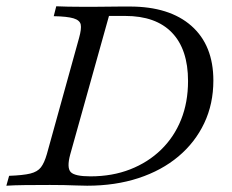

<svg xmlns="http://www.w3.org/2000/svg" viewBox="-25 -591 738 611"><path d="M-4.8 0 4 -31.5Q48.4 -33.1 71.4 -38.7Q94.4 -44.4 105.2 -58.5Q116.1 -72.6 124.2 -100.8L226.6 -470.2Q234.7 -499.2 231.9 -512.9Q229 -526.6 208.9 -532.7Q188.7 -538.7 146 -539.5L154 -571Q171.8 -570.2 191.9 -569.8Q212.1 -569.4 233.9 -569.4Q255.6 -569.4 278.2 -569.4Q300 -569.4 321 -569.8Q341.9 -570.2 359.3 -570.2Q376.6 -570.2 387.9 -570.2Q514.5 -570.2 584.3 -508.5Q654 -446.8 654 -334.7Q654 -260.5 625 -199.2Q596 -137.9 542.7 -93.1Q489.5 -48.4 415.7 -24.2Q341.9 0 252.4 0Q237.1 0 218.1 -0.8Q199.2 -1.6 178.6 -2Q158.1 -2.4 133.9 -2.4Q90.3 -2.4 54.8 -2Q19.4 -1.6 -4.8 0ZM262.9 -29.8Q332.3 -29.8 389.1 -52Q446 -74.2 487.5 -114.5Q529 -154.8 551.2 -210.1Q573.4 -265.3 573.4 -333.1Q573.4 -433.9 522.2 -487.1Q471 -540.3 373.4 -540.3H321.8L198.4 -99.2Q187.1 -57.3 200 -43.5Q212.9 -29.8 262.9 -29.8Z"/></svg>

Font: Playfair 5pt SemiExpanded Light 12pt
Style: Italic
Weight: 300
Italic angle: -15.6°
Version: Version 2.000;gftools[0.9.28]